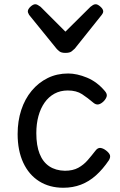

<svg xmlns="http://www.w3.org/2000/svg" viewBox="-20 -865 563 904"><path d="M278 19Q213 19 164.5 -11.5Q116 -42 89.5 -99Q63 -156 63 -234Q63 -295 80 -347Q97 -399 129 -437.5Q161 -476 204.5 -497.5Q248 -519 301 -519Q342 -519 389.5 -499.5Q437 -480 474 -436Q485 -423 482.5 -412Q480 -401 469 -389Q456 -376 444 -373.5Q432 -371 420 -381Q393 -404 366.5 -421.5Q340 -439 299 -439Q264 -439 236.5 -424Q209 -409 190 -382Q171 -355 161 -318.5Q151 -282 151 -238Q151 -180 166.5 -141Q182 -102 212 -82Q242 -62 285 -61Q323 -61 348.5 -75Q374 -89 393 -111Q412 -133 429 -155Q440 -170 453 -168.5Q466 -167 480 -156Q494 -145 497.5 -135Q501 -125 493 -111Q464 -68 431.5 -39Q399 -10 361 4.5Q323 19 278 19ZM431 -845Q440 -845 453 -833.5Q466 -822 466 -811Q466 -809 465 -805.5Q464 -802 459 -795L332 -636Q326 -630 317 -623Q308 -616 288 -616Q269 -616 260 -623Q251 -630 246 -636L117 -795Q113 -802 112 -805.5Q111 -809 111 -811Q111 -822 123.5 -833.5Q136 -845 146 -845Q152 -845 158 -841.5Q164 -838 171 -833L288 -716L406 -833Q412 -838 418 -841.5Q424 -845 431 -845Z"/></svg>

Font: Playwrite FR Moderne
Style: Regular
Weight: 400
Designer: Veronika Burian, José Scaglione
Foundry: TypeTogether
Version: Version 1.002